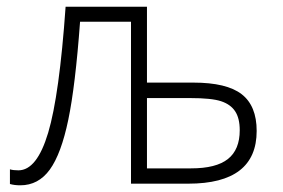

<svg xmlns="http://www.w3.org/2000/svg" viewBox="-20 -551 848 576"><path d="M420.9 -303.2H560.1Q660.2 -303.2 705.1 -268.3Q750 -233.4 750 -158.2Q750 0 544.9 0H373V-485.8H220.2Q206.1 -293.5 184.8 -191.4Q163.6 -89.4 129.4 -42.2Q95.2 4.9 41 4.9Q22.9 4.9 9.8 1V-43Q19.5 -40 35.2 -40Q90.8 -40 124.5 -152.8Q158.2 -265.6 176.8 -530.8H420.9ZM420.9 -256.8V-45.9H553.2Q628.4 -45.9 663.8 -74Q699.2 -102.1 699.2 -160.2Q699.2 -196.3 685.5 -217Q671.9 -237.8 643.3 -247.3Q614.7 -256.8 549.8 -256.8Z"/></svg>

Font: Zoram GWebM Light
Style: Regular
Weight: 300
Foundry: Ascender Corporation
Version: Version 1.000